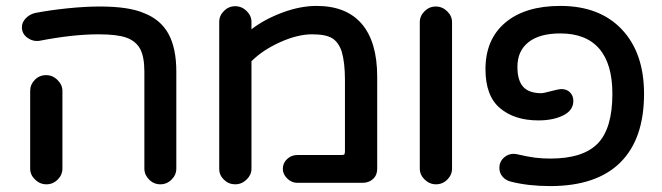

<svg xmlns="http://www.w3.org/2000/svg" viewBox="-20 -610 2237 649"><path d="M468 -40V-368Q468 -419 453 -446Q438 -472 406.5 -483Q375 -494 313 -494Q226 -494 113 -472Q91 -469 72.5 -482.5Q54 -496 54 -518Q54 -534 66.5 -547.5Q79 -561 98 -566Q150 -576 209.5 -582Q269 -588 317 -588Q415 -588 466 -566Q523 -544 549.5 -495.5Q576 -447 576 -368V-40Q576 -19 560 -3Q544 13 522 13Q500 13 484 -3Q468 -19 468 -40ZM82 -303Q82 -324 97.5 -340Q113 -356 136 -356Q158 -356 174.5 -339.5Q191 -323 191 -303V-40Q191 -19 175 -3Q159 13 137 13Q115 13 98.5 -3Q82 -19 82 -40Z M721 -39V-536Q721 -557 737 -573Q753 -589 775 -589Q797 -589 813.5 -573Q830 -557 830 -536V-511Q874 -545 934.5 -567.5Q995 -590 1050 -590Q1151 -590 1203 -529Q1255 -468 1255 -351V-39Q1255 -18 1241 -5Q1227 8 1205 8H985Q966 8 951 -6.5Q936 -21 936 -39Q936 -59 950.5 -72.5Q965 -86 985 -86H1135Q1142 -86 1144 -88.5Q1146 -91 1146 -99V-341Q1146 -398 1135 -436Q1124 -468 1102.5 -481Q1081 -494 1035 -494Q986 -494 927 -467.5Q868 -441 830 -403V-39Q830 -19 813.5 -3Q797 13 775 13Q753 13 737 -2.5Q721 -18 721 -39Z M1399 -40V-535Q1399 -556 1415 -572Q1431 -588 1453 -588Q1475 -588 1491.5 -572Q1508 -556 1508 -535V-40Q1508 -19 1492 -3Q1476 13 1454 13Q1432 13 1415.5 -3Q1399 -19 1399 -40Z M1707 4Q1690 0 1679 -12.5Q1668 -25 1668 -42Q1668 -65 1685.5 -79Q1703 -93 1726 -89Q1765 -80 1789 -77Q1813 -74 1840 -74Q1951 -74 2000.5 -125Q2050 -176 2050 -293Q2050 -394 2005.5 -445.5Q1961 -497 1874 -497Q1804 -497 1766.5 -467.5Q1729 -438 1729 -384Q1729 -338 1748.5 -316.5Q1768 -295 1810 -295Q1817 -295 1847 -303Q1870 -309 1877 -309Q1896 -309 1907 -297.5Q1918 -286 1918 -269Q1918 -237 1884 -220Q1850 -203 1800 -203Q1719 -203 1670 -244.5Q1621 -286 1621 -376Q1621 -477 1688 -533.5Q1755 -590 1874 -590Q2007 -590 2082 -510.5Q2157 -431 2157 -293Q2157 -140 2076.5 -60.5Q1996 19 1840 19Q1766 19 1707 4Z"/></svg>

Font: 寒蝉全圆体 Bold
Style: Regular
Weight: 700
Designer: Warren2060
      Designed by Motoya company      

      [Varela Round]
      Joe Prince(Latin component); Avraham Cornf
Foundry: ChillType
Version: Version 3.200